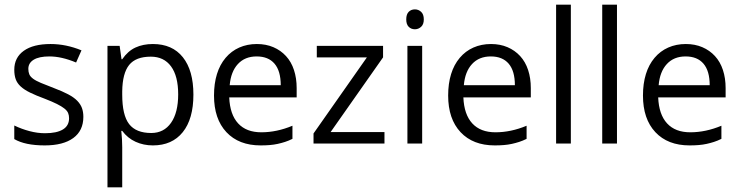

<svg xmlns="http://www.w3.org/2000/svg" viewBox="-20 -613 3160 820"><path d="M336 -114Q336 -55 293 -23.5Q250 8 171 8Q87 8 41 -19V-77Q72 -62 106 -53Q140 -44 172 -44Q222 -44 248.5 -60Q275 -76 275 -108Q275 -120 271 -130Q267 -140 255 -149.5Q243 -159 223 -169Q203 -179 172 -191Q134 -205 108.5 -217.5Q83 -230 68 -244Q53 -258 47 -275Q41 -292 41 -315Q41 -367 81.5 -396Q122 -425 196 -425Q262 -425 328 -398L305 -346Q243 -372 191 -372Q147 -372 124 -358Q101 -344 101 -319Q101 -306 105 -296Q109 -286 121 -277Q133 -268 154.5 -259Q176 -250 210 -237Q247 -223 271.5 -210Q296 -197 310 -182.5Q324 -168 330 -151.5Q336 -135 336 -114Z M633 8Q593 8 559 -7.5Q525 -23 502 -54H498Q502 -17 502 16V187H439V-417H491L499 -360H502Q526 -395 558.5 -410Q591 -425 633 -425Q716 -425 761 -368.5Q806 -312 806 -209Q806 -105 760.5 -48.5Q715 8 633 8ZM624 -371Q560 -371 531.5 -335.5Q503 -300 502 -223V-209Q502 -121 531.5 -83Q561 -45 626 -45Q680 -45 710.5 -88.5Q741 -132 741 -210Q741 -288 710.5 -329.5Q680 -371 624 -371Z M1093 8Q1000 8 947 -48.5Q894 -105 894 -205Q894 -256 906.5 -296.5Q919 -337 943.5 -366Q968 -395 1002 -410Q1036 -425 1077 -425Q1116 -425 1147.5 -411.5Q1179 -398 1201.5 -373.5Q1224 -349 1235.5 -314Q1247 -279 1247 -237V-197H959Q962 -124 997 -86Q1032 -48 1096 -48Q1162 -48 1229 -76V-20Q1213 -12 1197.5 -7Q1182 -2 1166 1.5Q1150 5 1132 6.5Q1114 8 1093 8ZM1076 -372Q1026 -372 996 -339.5Q966 -307 961 -249H1179Q1179 -310 1152.5 -341Q1126 -372 1076 -372Z M1622 0H1319V-43L1547 -368H1333V-417H1616V-368L1392 -49H1622Z M1715 -530Q1715 -552 1725.5 -562.5Q1736 -573 1752 -573Q1767 -573 1778.5 -562.5Q1790 -552 1790 -530Q1790 -509 1778.5 -498.5Q1767 -488 1752 -488Q1736 -488 1725.5 -498.5Q1715 -509 1715 -530ZM1783 0H1720V-417H1783Z M2093 8Q2000 8 1947 -48.5Q1894 -105 1894 -205Q1894 -256 1906.5 -296.5Q1919 -337 1943.5 -366Q1968 -395 2002 -410Q2036 -425 2077 -425Q2116 -425 2147.5 -411.5Q2179 -398 2201.5 -373.5Q2224 -349 2235.5 -314Q2247 -279 2247 -237V-197H1959Q1962 -124 1997 -86Q2032 -48 2096 -48Q2162 -48 2229 -76V-20Q2213 -12 2197.5 -7Q2182 -2 2166 1.5Q2150 5 2132 6.5Q2114 8 2093 8ZM2076 -372Q2026 -372 1996 -339.5Q1966 -307 1961 -249H2179Q2179 -310 2152.5 -341Q2126 -372 2076 -372Z M2418 0H2355V-593H2418Z M2615 0H2552V-593H2615Z M2925 8Q2832 8 2779 -48.5Q2726 -105 2726 -205Q2726 -256 2738.5 -296.5Q2751 -337 2775.5 -366Q2800 -395 2834 -410Q2868 -425 2909 -425Q2948 -425 2979.5 -411.5Q3011 -398 3033.5 -373.5Q3056 -349 3067.5 -314Q3079 -279 3079 -237V-197H2791Q2794 -124 2829 -86Q2864 -48 2928 -48Q2994 -48 3061 -76V-20Q3045 -12 3029.5 -7Q3014 -2 2998 1.5Q2982 5 2964 6.5Q2946 8 2925 8ZM2908 -372Q2858 -372 2828 -339.5Q2798 -307 2793 -249H3011Q3011 -310 2984.5 -341Q2958 -372 2908 -372Z"/></svg>

Font: UN Bangla
Style: Regular
Weight: 400
Designer: Desinged by Rajon, Unicode developed by Rashed (IMGN)
Version: Version 2.001;March 19, 2023;FontCreator 14.0.0.2901 64-bit